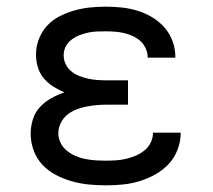

<svg xmlns="http://www.w3.org/2000/svg" viewBox="-20 -548 640 576"><path d="M297 8Q272 8 246.5 5.5Q221 3 196 -4Q171 -11 148 -23Q125 -35 107.5 -53.5Q90 -72 81 -96.5Q72 -121 72 -147Q72 -168 78.5 -189.5Q85 -211 100 -227Q115 -243 134 -253.5Q153 -264 173 -271Q156 -278 139.5 -288.5Q123 -299 111 -313.5Q99 -328 93.5 -346.5Q88 -365 88 -384Q88 -408 96.5 -430.5Q105 -453 121 -470.5Q137 -488 158.5 -499Q180 -510 203 -516.5Q226 -523 249.5 -525.5Q273 -528 297 -528Q321 -528 345 -525.5Q369 -523 392 -516Q415 -509 436 -496.5Q457 -484 473 -466Q489 -448 497.5 -425Q506 -402 506 -378Q506 -377 506 -376.5Q506 -376 506 -375H423Q423 -375 423 -375.5Q423 -376 423 -376Q423 -390 417 -403Q411 -416 401 -425Q391 -434 378 -440Q365 -446 351.5 -449Q338 -452 324.5 -453Q311 -454 297 -454Q284 -454 270.5 -453.5Q257 -453 243.5 -450Q230 -447 217.5 -442Q205 -437 194 -428.5Q183 -420 177 -408Q171 -396 171 -382Q171 -368 177 -355.5Q183 -343 194 -334Q205 -325 218 -320Q231 -315 244.5 -312Q258 -309 272 -308Q286 -307 300 -307H364V-234H300Q284 -234 268.5 -232.5Q253 -231 237.5 -228Q222 -225 207.5 -219Q193 -213 181 -203Q169 -193 162 -178.5Q155 -164 155 -148Q155 -148 155 -148Q155 -148 155 -148Q155 -133 162 -119Q169 -105 181 -95.5Q193 -86 207 -80Q221 -74 236 -71Q251 -68 266.5 -67Q282 -66 297 -66Q313 -66 328 -67Q343 -68 358 -71.5Q373 -75 387 -81Q401 -87 413 -96.5Q425 -106 432 -120Q439 -134 439 -150Q439 -150 439 -150Q439 -150 439 -150H522Q522 -149 522 -149Q522 -149 522 -148Q522 -123 512.5 -98.5Q503 -74 485.5 -55.5Q468 -37 445.5 -24.5Q423 -12 398.5 -4.5Q374 3 348.5 5.5Q323 8 297 8Z"/></svg>

Font: Zed Mono Extended
Style: Regular
Weight: 400
Width: 7
Monospace: yes
Designer: Belleve Invis
Foundry: Belleve Invis
Version: Version 1.0.0; ttfautohint (v1.8.4)